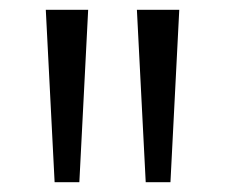

<svg xmlns="http://www.w3.org/2000/svg" viewBox="-20 -828 460 392"><path d="M91.5 -456 73.5 -808H160L142 -456ZM277.5 -456 259.5 -808H346L328 -456Z"/></svg>

Font: Encode Sans SC Expanded
Style: Regular
Weight: 400
Width: 7
Designer: Multiple Designers
Foundry: Impallari Type
Version: Version 3.002